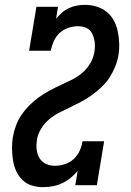

<svg xmlns="http://www.w3.org/2000/svg" viewBox="-20 -763 540 791"><path d="M157 8Q133 8 110.5 1Q88 -6 72 -22Q56 -38 46.5 -59Q37 -80 33.5 -103Q30 -126 29.5 -150.5Q29 -175 33 -198Q37 -222 46 -246Q55 -270 69 -290.5Q83 -311 101.5 -329.5Q120 -348 141 -363Q162 -378 184.5 -390Q207 -402 230 -412.5Q253 -423 276 -434.5Q299 -446 319 -463Q339 -480 352 -502.5Q365 -525 369 -549Q371 -561 371 -574Q371 -587 368.5 -599Q366 -611 361 -622Q356 -633 347.5 -640.5Q339 -648 327 -651.5Q315 -655 302 -655Q282 -655 262 -648.5Q242 -642 226 -627.5Q210 -613 201.5 -593.5Q193 -574 189 -554H100L130 -735H219L211 -686Q222 -699 235 -710.5Q248 -722 264 -729.5Q280 -737 296.5 -740Q313 -743 329 -743Q354 -743 377.5 -736Q401 -729 419 -714.5Q437 -700 448.5 -679Q460 -658 465 -634.5Q470 -611 471 -585.5Q472 -560 468 -536Q464 -512 454.5 -488.5Q445 -465 431.5 -444Q418 -423 399 -405Q380 -387 359.5 -372Q339 -357 316.5 -345Q294 -333 271 -322Q248 -311 225 -299.5Q202 -288 182.5 -271.5Q163 -255 149.5 -233Q136 -211 132 -187Q129 -167 131 -147.5Q133 -128 142.5 -112Q152 -96 169 -88Q186 -80 206 -80Q227 -80 247 -86.5Q267 -93 283 -107.5Q299 -122 308 -141.5Q317 -161 320 -181H409L379 0H290L300 -59Q286 -42 269.5 -29Q253 -16 234.5 -7.5Q216 1 196.5 4.5Q177 8 157 8Z"/></svg>

Font: Iosevka Slab Semibold Oblique
Style: Regular
Weight: 600
Italic angle: -9°
Monospace: yes
Designer: Belleve Invis
Foundry: Belleve Invis
Version: Version 11.1.1; ttfautohint (v1.8.3)